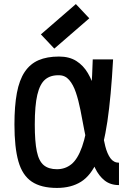

<svg xmlns="http://www.w3.org/2000/svg" viewBox="-20 -910 640 944"><path d="M565 -110V0Q523 0 494.5 -22.5Q466 -45 447.5 -83.5Q429 -122 416.5 -170Q404 -218 394.5 -269.5Q385 -321 375.5 -369Q366 -417 353 -455.5Q340 -494 320 -517Q300 -540 270 -540Q228 -541 202 -519Q176 -497 163.5 -444Q151 -391 151 -298Q151 -214 161 -166Q171 -118 195 -98Q219 -78 260 -78Q301 -78 331.5 -103Q362 -128 383.5 -188.5Q405 -249 418 -353.5Q431 -458 436 -618H536Q526 -435 508 -313Q490 -191 458.5 -119Q427 -47 378.5 -16.5Q330 14 260 14Q182 14 136 -17Q90 -48 70.5 -116.5Q51 -185 51 -298Q51 -389 63 -453Q75 -517 101.5 -556.5Q128 -596 169.5 -614Q211 -632 270 -632Q321 -632 355.5 -610Q390 -588 412 -550.5Q434 -513 447 -467Q460 -421 467.5 -371Q475 -321 481.5 -275Q488 -229 497.5 -191.5Q507 -154 523 -132Q539 -110 565 -110ZM247 -671 181 -741 353 -890 419 -820Z"/></svg>

Font: Victor Mono Thin
Style: Regular
Weight: 100
Monospace: yes
Designer: Rune Bjørnerås
Version: Version 1.561;gftools[0.9.30]